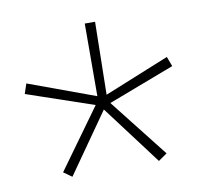

<svg xmlns="http://www.w3.org/2000/svg" viewBox="-54 -768 525 501"><g transform="rotate(-10 209.0 -517.0)"><path d="M77.6 -338.4 191.9 -496.6 14.6 -557.1 23.4 -583.5 200.2 -518.6 200.7 -710.9H228L224.6 -518.1L396.5 -587.9L406.2 -562L230.5 -495.1L352.1 -340.3L329.1 -324.2L210.9 -481.4L99.6 -322.8Z"/></g></svg>

Font: Vazirmatn FD Thin
Style: Regular
Weight: 100
Designer: Saber Rastikerdar
Foundry: Saber Rastikerdar
Version: Version 33.003